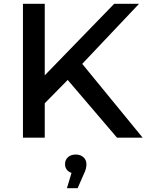

<svg xmlns="http://www.w3.org/2000/svg" viewBox="-20 -720 766 1004"><path d="M707 -700H577L214 -326V-700H100V0H214V-180L334 -302L592 0H726L410 -386ZM417 193C429 170 432 153 432 138C432 110 410 88 376 88C342 88 320 109 320 138C320 160 332 177 354 184L330 264H386Z"/></svg>

Font: Montserrat-Alt1 SemBd
Style: Regular
Weight: 600
Designer: Differentunic
Foundry: Differentunic
Version: Version 7.222